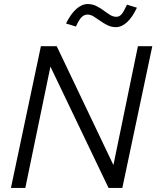

<svg xmlns="http://www.w3.org/2000/svg" viewBox="-20 -928 772 948"><path d="M34 0 182 -700H260L540 -113L661 -700H732L584 0H516L229 -599L105 0ZM355 -797 306 -812Q329 -859 356.6 -883.5Q384.1 -908 413.3 -908Q436 -908 455.1 -898.6Q474.1 -889.1 491.1 -876.6Q508 -864 523.3 -854.5Q538.7 -845 554 -845Q569.3 -845 580.2 -857.5Q591 -870 607 -905L656 -890Q634 -843 607.4 -818.5Q580.8 -794 552 -794Q529.8 -794 510.8 -803.4Q491.8 -812.9 474.9 -824.9Q458 -837 442.7 -846.5Q427.3 -856 412 -856Q395.2 -856 382.1 -842.5Q369 -829 355 -797Z"/></svg>

Font: Red Hat Text
Style: Italic
Weight: 300
Italic angle: -12°
Designer: Pentagram, MCKL
Foundry: Pentagram, MCKL
Version: Version 1.023